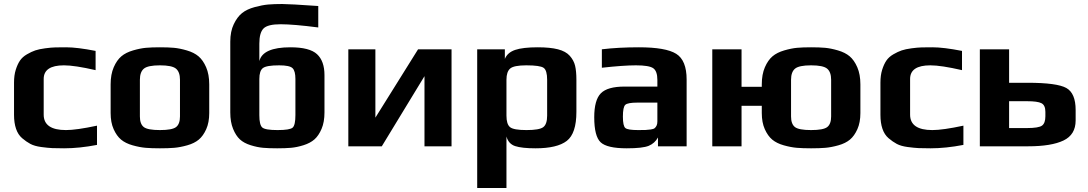

<svg xmlns="http://www.w3.org/2000/svg" viewBox="-20 -730 5427 958"><path d="M464 -7V-103C395.3 -88.3 343.7 -81 309 -81C235 -81 198 -106.7 198 -158V-336C198 -381.3 231.7 -404 299 -404C335 -404 387.7 -396 457 -380V-476C395.7 -488 346.7 -494 310 -494C288 -494 270.2 -493.8 256.5 -493.5C242.8 -493.2 225.8 -491.7 205.5 -489C185.2 -486.3 168.7 -482.8 156 -478.5C143.3 -474.2 129.5 -467.7 114.5 -459C99.5 -450.3 87.8 -439.8 79.5 -427.5C71.2 -415.2 64.2 -399.8 58.5 -381.5C52.8 -363.2 50 -342 50 -318V-157C50 -130.3 53.3 -107.2 60 -87.5C66.7 -67.8 76.8 -52.2 90.5 -40.5C104.2 -28.8 117.8 -19.3 131.5 -12C145.2 -4.7 163.2 0.5 185.5 3.5C207.8 6.5 226.3 8.3 241 9C255.7 9.7 275.3 10 300 10C350.7 10 405.3 4.3 464 -7Z M1024 -309C1024 -342.3 1018.8 -370.8 1008.5 -394.5C998.2 -418.2 985.5 -436.3 970.5 -449C955.5 -461.7 936 -471.5 912 -478.5C888 -485.5 866.5 -489.8 847.5 -491.5C828.5 -493.2 805.3 -494 778 -494C750.7 -494 727.5 -493.2 708.5 -491.5C689.5 -489.8 668 -485.5 644 -478.5C620 -471.5 600.5 -461.7 585.5 -449C570.5 -436.3 557.8 -418.2 547.5 -394.5C537.2 -370.8 532 -342.3 532 -309V-166C532 -134.7 537 -107.8 547 -85.5C557 -63.2 569.3 -45.8 584 -33.5C598.7 -21.2 617.8 -11.7 641.5 -5C665.2 1.7 686.8 5.8 706.5 7.5C726.2 9.2 750 10 778 10C806 10 829.8 9.2 849.5 7.5C869.2 5.8 890.8 1.7 914.5 -5C938.2 -11.7 957.3 -21.2 972 -33.5C986.7 -45.8 999 -63.2 1009 -85.5C1019 -107.8 1024 -134.7 1024 -166ZM878 -149C878 -123.7 871.5 -106 858.5 -96C845.5 -86 818.7 -81 778 -81C737.3 -81 710.5 -86 697.5 -96C684.5 -106 678 -123.7 678 -149V-332C678 -358 684.7 -376.5 698 -387.5C711.3 -398.5 738 -404 778 -404C818 -404 844.7 -398.5 858 -387.5C871.3 -376.5 878 -358 878 -332Z M1274 -512C1274 -548.7 1281 -574 1295 -588C1309 -602 1337.3 -609 1380 -609C1422.7 -609 1485.3 -603.7 1568 -593V-700C1472 -706.7 1412 -710 1388 -710C1361.3 -710 1338.2 -709.2 1318.5 -707.5C1298.8 -705.8 1276.2 -701.5 1250.5 -694.5C1224.8 -687.5 1204 -677.7 1188 -665C1172 -652.3 1158.2 -633.8 1146.5 -609.5C1134.8 -585.2 1129 -556 1129 -522V-169C1129 -137 1133.7 -109.7 1143 -87C1152.3 -64.3 1163.7 -46.8 1177 -34.5C1190.3 -22.2 1208.2 -12.5 1230.5 -5.5C1252.8 1.5 1273.7 5.8 1293 7.5C1312.3 9.2 1335.7 10 1363 10C1389.7 10 1412.7 9.2 1432 7.5C1451.3 5.8 1472.2 1.5 1494.5 -5.5C1516.8 -12.5 1535 -22.2 1549 -34.5C1563 -46.8 1574.8 -64.3 1584.5 -87C1594.2 -109.7 1599 -137 1599 -169V-355C1599 -401.7 1586.7 -436.5 1562 -459.5C1537.3 -482.5 1493 -494 1429 -494C1337 -494 1285.3 -471 1274 -425ZM1274 -336C1274 -363.3 1280 -381.5 1292 -390.5C1304 -399.5 1331 -404 1373 -404C1407.7 -404 1429.8 -399.3 1439.5 -390C1449.2 -380.7 1454 -362.7 1454 -336V-156C1454 -122.7 1449.5 -101.8 1440.5 -93.5C1431.5 -85.2 1406.3 -81 1365 -81C1323.7 -81 1298.2 -85.3 1288.5 -94C1278.8 -102.7 1274 -123 1274 -155Z M1885 0 2098 -350V0H2233V-484H2066L1853 -143V-484H1718V0Z M2856 -331C2856 -360.3 2853.8 -384 2849.5 -402C2845.2 -420 2836.3 -436.5 2823 -451.5C2809.7 -466.5 2790 -477.3 2764 -484C2738 -490.7 2704.3 -494 2663 -494C2613.7 -494 2576.2 -489.7 2550.5 -481C2524.8 -472.3 2507.7 -457.3 2499 -436V-484H2361V208H2507V-49C2513.7 -24.3 2528.2 -8.3 2550.5 -1C2572.8 6.3 2606.7 10 2652 10C2724 10 2776 -2.3 2808 -27C2840 -51.7 2856 -100 2856 -172ZM2710 -153C2710 -124.3 2703.5 -105.2 2690.5 -95.5C2677.5 -85.8 2649.7 -81 2607 -81C2564.3 -81 2537 -85.8 2525 -95.5C2513 -105.2 2507 -124.3 2507 -153V-332C2507 -358.7 2513.2 -377.3 2525.5 -388C2537.8 -398.7 2564.7 -404 2606 -404C2652 -404 2680.8 -399.8 2692.5 -391.5C2704.2 -383.2 2710 -363.3 2710 -332Z M3406 0V-333C3406 -397 3388.7 -439.8 3354 -461.5C3319.3 -483.2 3257.3 -494 3168 -494C3100 -494 3038.3 -490.7 2983 -484V-392C3055 -400 3111.7 -404 3153 -404C3197 -404 3225.8 -399.2 3239.5 -389.5C3253.2 -379.8 3260 -360.3 3260 -331V-298H3096C3039.3 -298 3000 -286.8 2978 -264.5C2956 -242.2 2945 -202.3 2945 -145C2945 -81.7 2955.7 -40 2977 -20C2998.3 0 3041.7 10 3107 10C3160.3 10 3197 5.8 3217 -2.5C3237 -10.8 3252.3 -24.7 3263 -44V0ZM3260 -124C3260 -115.3 3258.7 -108.3 3256 -103C3253.3 -97.7 3250.2 -93.5 3246.5 -90.5C3242.8 -87.5 3236.3 -85.3 3227 -84C3217.7 -82.7 3209 -81.8 3201 -81.5C3193 -81.2 3180.7 -81 3164 -81C3130 -81 3108.8 -84.3 3100.5 -91C3092.2 -97.7 3088 -116.7 3088 -148C3088 -180 3092 -199.7 3100 -207C3108 -214.3 3128 -218 3160 -218H3260Z M3680 0V-202H3781V-166C3781 -134.7 3786 -107.8 3796 -85.5C3806 -63.2 3818.3 -45.8 3833 -33.5C3847.7 -21.2 3866.8 -11.7 3890.5 -5C3914.2 1.7 3935.8 5.8 3955.5 7.5C3975.2 9.2 3999 10 4027 10C4055 10 4078.8 9.2 4098.5 7.5C4118.2 5.8 4139.8 1.7 4163.5 -5C4187.2 -11.7 4206.3 -21.2 4221 -33.5C4235.7 -45.8 4248 -63.2 4258 -85.5C4268 -107.8 4273 -134.7 4273 -166V-309C4273 -342.3 4267.8 -370.8 4257.5 -394.5C4247.2 -418.2 4234.5 -436.3 4219.5 -449C4204.5 -461.7 4185 -471.5 4161 -478.5C4137 -485.5 4115.5 -489.8 4096.5 -491.5C4077.5 -493.2 4054.3 -494 4027 -494C3999.7 -494 3976.5 -493.2 3957.5 -491.5C3938.5 -489.8 3917 -485.5 3893 -478.5C3869 -471.5 3849.5 -461.7 3834.5 -449C3819.5 -436.3 3806.8 -418.2 3796.5 -394.5C3786.2 -370.8 3781 -342.3 3781 -309V-297H3680V-484H3534V0ZM4127 -149C4127 -123.7 4120.5 -106 4107.5 -96C4094.5 -86 4067.7 -81 4027 -81C3986.3 -81 3959.5 -86 3946.5 -96C3933.5 -106 3927 -123.7 3927 -149V-332C3927 -358 3933.7 -376.5 3947 -387.5C3960.3 -398.5 3987 -404 4027 -404C4067 -404 4093.7 -398.5 4107 -387.5C4120.3 -376.5 4127 -358 4127 -332Z M4787 -7V-103C4718.3 -88.3 4666.7 -81 4632 -81C4558 -81 4521 -106.7 4521 -158V-336C4521 -381.3 4554.7 -404 4622 -404C4658 -404 4710.7 -396 4780 -380V-476C4718.7 -488 4669.7 -494 4633 -494C4611 -494 4593.2 -493.8 4579.5 -493.5C4565.8 -493.2 4548.8 -491.7 4528.5 -489C4508.2 -486.3 4491.7 -482.8 4479 -478.5C4466.3 -474.2 4452.5 -467.7 4437.5 -459C4422.5 -450.3 4410.8 -439.8 4402.5 -427.5C4394.2 -415.2 4387.2 -399.8 4381.5 -381.5C4375.8 -363.2 4373 -342 4373 -318V-157C4373 -130.3 4376.3 -107.2 4383 -87.5C4389.7 -67.8 4399.8 -52.2 4413.5 -40.5C4427.2 -28.8 4440.8 -19.3 4454.5 -12C4468.2 -4.7 4486.2 0.5 4508.5 3.5C4530.8 6.5 4549.3 8.3 4564 9C4578.7 9.7 4598.3 10 4623 10C4673.7 10 4728.3 4.3 4787 -7Z M5347 -181C5347 -237 5331.5 -273.7 5300.5 -291C5269.5 -308.3 5205 -317 5107 -317H5015V-484H4869V0H5110C5187.3 0 5246.2 -9.7 5286.5 -29C5326.8 -48.3 5347 -81.7 5347 -129ZM5196 -150C5196 -127.3 5190.5 -111.8 5179.5 -103.5C5168.5 -95.2 5143 -91 5103 -91H5015V-225H5105C5139.7 -225 5163.5 -221.7 5176.5 -215C5189.5 -208.3 5196 -194 5196 -172Z"/></svg>

Font: Play
Style: Bold
Weight: 700
Designer: Jonas Hecksher
Foundry: Jonas Hecksher, Playtypeª, e-types AS
Version: Version 1.002